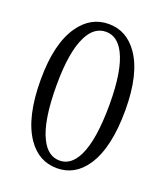

<svg xmlns="http://www.w3.org/2000/svg" viewBox="-136 -820 799 927"><g transform="rotate(20 263.0 -357.0)"><path d="M264.6 13.7Q170.9 13.7 113.3 -70.3Q45.9 -168.9 45.9 -362.3Q45.9 -547.9 113.3 -643.6Q171.9 -726.6 264.2 -726.6Q356.4 -726.6 414.1 -643.6Q480.5 -547.9 480.5 -362.3Q480.5 -168.9 414.1 -70.3Q357.4 13.7 264.6 13.7ZM264.6 -25.4Q323.2 -25.4 357.4 -94.7Q399.4 -179.7 399.4 -362.3Q399.4 -537.1 357.4 -619.1Q323.2 -686.5 264.6 -686.5Q204.1 -686.5 169.9 -619.1Q127 -537.1 127 -362.3Q127 -178.7 169.9 -94.7Q204.1 -25.4 264.6 -25.4Z"/></g></svg>

Font: Bpmf Zihi Only R
Style: R
Weight: 400
Foundry: But Ko
Version: Version 1.320